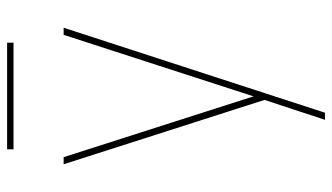

<svg xmlns="http://www.w3.org/2000/svg" viewBox="-217 -502 934 540"><g transform="rotate(-90 250.0 -232.0)"><path d="M183 215Q189 198 194.5 180.5Q200 163 206 145L239 45L58 -520H78L249 14L422 -520H442L203 215ZM400 -661H100V-679H400Z"/></g></svg>

Font: Iosevka Thin
Style: Regular
Weight: 100
Monospace: yes
Designer: Belleve Invis
Foundry: Belleve Invis
Version: Version 32.5.0; ttfautohint (v1.8.4)